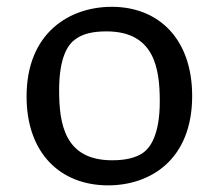

<svg xmlns="http://www.w3.org/2000/svg" viewBox="-20 -546 660 578"><path d="M305.5 12C433.5 12 558.5 -66 558.5 -257C558.5 -428.5 458 -525.5 316.5 -525.5C190 -525.5 60 -448 60 -255.5C60 -85 161.5 12 305.5 12ZM317.5 -63.5C174.5 -63.5 158 -173 158 -274.5C158 -376.5 186 -414 208.5 -429C230.5 -444.5 259.5 -451.5 300.5 -451.5C444 -451.5 461 -341.5 461 -241C461 -138.5 431.5 -100.5 410 -85.5C388.5 -71 358.5 -63.5 317.5 -63.5Z"/></svg>

Font: Monaspace Argon
Style: Regular
Weight: 400
Designer: Riley Cran & the Lettermatic Team
Foundry: Lettermatic
Version: Version 1.200 (Monaspace Argon)